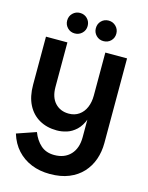

<svg xmlns="http://www.w3.org/2000/svg" viewBox="-146 -842 929 1203"><g transform="rotate(15 318.5 -241.0)"><path d="M437 -5V-554H578V-5Q578 52 560.5 102Q543 152 508 190Q473 228 420.5 249.5Q368 271 297 271Q231 271 177 249Q123 227 84.5 185Q46 143 27 81L152 38Q171 88 205.5 118.5Q240 149 293 149Q360 149 398.5 108Q437 67 437 -5ZM460 -252Q458 -175 440 -126Q422 -77 393.5 -50.5Q365 -24 332.5 -14Q300 -4 269 -4Q204 -4 155 -32Q106 -60 79 -113Q52 -166 52 -242V-554H191V-265Q191 -198 225 -161.5Q259 -125 314 -125Q352 -125 380 -144.5Q408 -164 422.5 -198Q437 -232 437 -275ZM220 -620Q192 -620 173 -639.5Q154 -659 154 -686Q154 -715 173.5 -734Q193 -753 220 -753Q249 -753 268 -733.5Q287 -714 287 -686Q287 -658 267.5 -639Q248 -620 220 -620ZM406 -620Q378 -620 359 -639.5Q340 -659 340 -686Q340 -715 359 -734Q378 -753 406 -753Q434 -753 453.5 -733.5Q473 -714 473 -686Q473 -658 454 -639Q435 -620 406 -620Z"/></g></svg>

Font: Parkinsans SemiBold
Style: Regular
Weight: 600
Designer: Red Stone, Indian Type Foundry
Foundry: Indian Type Foundry
Version: Version 1.000